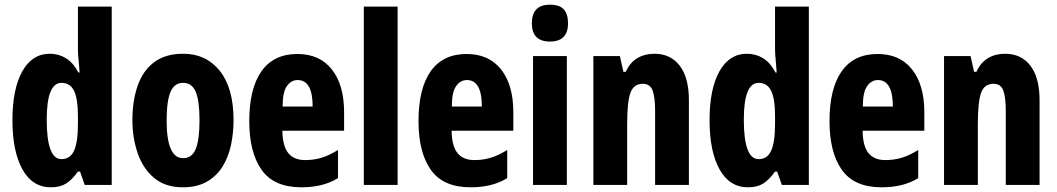

<svg xmlns="http://www.w3.org/2000/svg" viewBox="-20 -788 4504 818"><path d="M197 10Q118 10 75.5 -66.5Q33 -143 33 -276Q33 -409 75 -484Q117 -559 192 -559Q230 -559 261 -540Q292 -521 314 -479H319Q317 -512 314.5 -535.5Q312 -559 312 -578V-760H456V0H341L321 -57H312Q287 -22 261.5 -6Q236 10 197 10ZM242 -110Q279 -110 295.5 -146Q312 -182 312 -260V-292Q312 -367 295.5 -401Q279 -435 242 -435Q179 -435 179 -278Q179 -110 242 -110Z M975 -276Q975 -221 964 -169.5Q953 -118 927.5 -77.5Q902 -37 860.5 -13.5Q819 10 759 10Q684 10 636.5 -30Q589 -70 566.5 -135.5Q544 -201 544 -276Q544 -357 566 -421.5Q588 -486 636 -522.5Q684 -559 761 -559Q858 -559 916.5 -486Q975 -413 975 -276ZM690 -274Q690 -114 760 -114Q798 -114 814 -153.5Q830 -193 830 -276Q830 -358 814 -396.5Q798 -435 760 -435Q723 -435 706.5 -396.5Q690 -358 690 -274Z M1247 -558Q1342 -558 1394 -492Q1446 -426 1446 -310V-231H1183Q1184 -166 1208 -136Q1232 -106 1280 -106Q1317 -106 1350 -116Q1383 -126 1420 -149V-29Q1385 -8 1346.5 1Q1308 10 1264 10Q1147 10 1094.5 -64.5Q1042 -139 1042 -272Q1042 -411 1094 -484.5Q1146 -558 1247 -558ZM1248 -447Q1221 -447 1202.5 -421.5Q1184 -396 1184 -334H1312Q1312 -447 1248 -447Z M1674 0H1530V-760H1674Z M1968 -558Q2063 -558 2115 -492Q2167 -426 2167 -310V-231H1904Q1905 -166 1929 -136Q1953 -106 2001 -106Q2038 -106 2071 -116Q2104 -126 2141 -149V-29Q2106 -8 2067.5 1Q2029 10 1985 10Q1868 10 1815.5 -64.5Q1763 -139 1763 -272Q1763 -411 1815 -484.5Q1867 -558 1968 -558ZM1969 -447Q1942 -447 1923.5 -421.5Q1905 -396 1905 -334H2033Q2033 -447 1969 -447Z M2323 -768Q2364 -768 2382 -748Q2400 -728 2400 -689Q2400 -611 2323 -611Q2246 -611 2246 -689Q2246 -768 2323 -768ZM2395 -549V0H2251V-549Z M2768 -559Q2837 -559 2876 -508Q2915 -457 2915 -361V0H2771V-317Q2771 -373 2760.5 -402Q2750 -431 2719 -431Q2680 -431 2666 -393Q2652 -355 2652 -259V0H2508V-549H2621L2636 -482H2646Q2664 -522 2695.5 -540.5Q2727 -559 2768 -559Z M3167 10Q3088 10 3045.5 -66.5Q3003 -143 3003 -276Q3003 -409 3045 -484Q3087 -559 3162 -559Q3200 -559 3231 -540Q3262 -521 3284 -479H3289Q3287 -512 3284.5 -535.5Q3282 -559 3282 -578V-760H3426V0H3311L3291 -57H3282Q3257 -22 3231.5 -6Q3206 10 3167 10ZM3212 -110Q3249 -110 3265.5 -146Q3282 -182 3282 -260V-292Q3282 -367 3265.5 -401Q3249 -435 3212 -435Q3149 -435 3149 -278Q3149 -110 3212 -110Z M3719 -558Q3814 -558 3866 -492Q3918 -426 3918 -310V-231H3655Q3656 -166 3680 -136Q3704 -106 3752 -106Q3789 -106 3822 -116Q3855 -126 3892 -149V-29Q3857 -8 3818.5 1Q3780 10 3736 10Q3619 10 3566.5 -64.5Q3514 -139 3514 -272Q3514 -411 3566 -484.5Q3618 -558 3719 -558ZM3720 -447Q3693 -447 3674.5 -421.5Q3656 -396 3656 -334H3784Q3784 -447 3720 -447Z M4262 -559Q4331 -559 4370 -508Q4409 -457 4409 -361V0H4265V-317Q4265 -373 4254.5 -402Q4244 -431 4213 -431Q4174 -431 4160 -393Q4146 -355 4146 -259V0H4002V-549H4115L4130 -482H4140Q4158 -522 4189.5 -540.5Q4221 -559 4262 -559Z"/></svg>

Font: Noto Sans Telugu ExtraCondensed ExtraBold
Style: Regular
Weight: 800
Width: 2
Designer: Jelle Bosma - Monotype Design Team
Foundry: Monotype Imaging Inc.
Version: Version 2.005; ttfautohint (v1.8.4.7-5d5b)